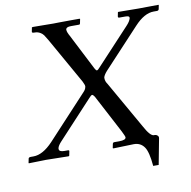

<svg xmlns="http://www.w3.org/2000/svg" viewBox="-84 -729 925 930"><g transform="rotate(-10 378.5 -264.0)"><path d="M521 -2 420 1 417 -1 421 -21Q423 -28 429 -28H453Q487 -28 487 -42Q487 -47 474 -73L375 -261Q368 -272 363 -272Q358 -272 346 -258L178 -77Q161 -59 158 -46V-42Q158 -28 184 -28H203Q209 -27 207 -21L203 -1L200 1Q103 -1 88 -1L4 1L3 -1L7 -21Q8 -28 19 -28H32Q78 -28 128 -81L323 -291Q335 -303 337 -314Q338 -316 338 -319Q338 -326 329 -344L202 -569Q191 -588 185 -596.5Q179 -605 167.5 -611.5Q156 -618 141 -618H139Q134 -618 131 -619.5Q128 -621 129 -625L133 -645L138 -646Q152 -646 193.5 -645.5Q235 -645 238 -645Q240 -645 265.5 -645.5Q291 -646 321.5 -646Q352 -646 366 -646L370 -645L366 -625Q365 -618 360 -618H320Q298 -618 295 -607V-604Q295 -593 307 -572L397 -396Q403 -385 407 -385Q412 -385 422 -397L585 -572Q603 -591 607 -606Q608 -613 603.5 -615.5Q599 -618 588 -618H558Q551 -618 552 -625L556 -645L558 -646Q570 -646 611.5 -645.5Q653 -645 658 -645Q659 -645 701.5 -645.5Q744 -646 755 -646L757 -645L753 -625Q751 -618 743 -618H727Q681 -618 632 -565L455 -375Q439 -357 436 -345V-340Q436 -326 446 -312L578 -80Q606 -28 624 -28H629Q636 -28 642 -22.5Q648 -17 646 -8L622 118H595Q589 48 572 24Q554 -2 521 -2Z"/></g></svg>

Font: Linux Libertine O
Style: Italic
Weight: 400
Italic angle: -12°
Designer: Philipp H. Poll
Foundry: Philipp H. Poll
Version: Version 5.1.6